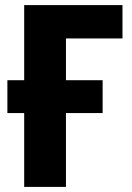

<svg xmlns="http://www.w3.org/2000/svg" viewBox="-20 -734 518 754"><path d="M461 -714V-583H239V-419H383V-290H239V0H75V-290H9V-419H75V-714Z"/></svg>

Font: Noto Sans Display SemiCondensed Extra
Style: Regular
Weight: 800
Width: 4
Designer: Monotype Design Team
Foundry: Monotype Imaging Inc.
Version: Version 1.900